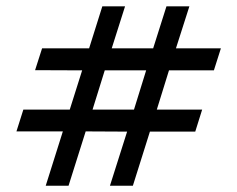

<svg xmlns="http://www.w3.org/2000/svg" viewBox="-20 -594 759 614"><path d="M126.2 0 181 -173.8H32.6L54.7 -243.6H203.1L242.7 -369L92.2 -369.6L114.6 -439.5H265L307.2 -573.7H379.9L337.3 -439.5H469.8L512.3 -573.7H585.6L542.7 -439.5H686.4L664 -369H520.4L481.5 -243.6H626.5L604.4 -173.1H459.4L404.9 0H331.6L386.5 -173.1L254 -173.8L199.2 0ZM276 -243.6H408.5L447.4 -369H315Z"/></svg>

Font: Alumni Sans SC Thin
Style: Regular
Weight: 100
Designer: Robert E. Leuschke
Foundry: Robert E. Leuschke
Version: Version 1.018